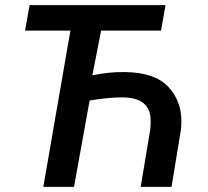

<svg xmlns="http://www.w3.org/2000/svg" viewBox="-20 -731 815 751"><path d="M627.4 -710.9H95.7L78.1 -611.3H255.4L149.4 0H269.5L330.6 -337.9C381.8 -346.2 423.3 -350.1 455.1 -350.1C458.5 -350.1 461.9 -350.1 464.8 -350.1C526.9 -348.1 561 -324.2 567.9 -277.8C568.8 -270.5 569.3 -262.7 569.3 -254.4C569.3 -244.6 568.8 -234.4 567.4 -223.1L530.3 0H650.9L687.5 -222.7C689 -234.4 689.5 -246.1 689.5 -256.8C689.5 -311 671.9 -356 637.2 -392.6C602.1 -429.2 546.4 -447.8 470.2 -449.2C467.3 -449.2 464.4 -449.2 461.4 -449.2C420.9 -449.2 380.9 -444.8 341.3 -436.5L375.5 -611.3H609.9Z"/></svg>

Font: Roboto Medium
Style: Italic
Weight: 500
Italic angle: -12°
Designer: Google
Version: Version 2.137; 2017